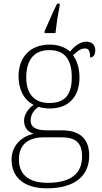

<svg xmlns="http://www.w3.org/2000/svg" viewBox="-20 -786 556 1046"><path d="M223 -616V-606H282C287 -651 295 -704 305 -753V-766H291C271 -726 241 -658 223 -616ZM236 240C390 240 466 170 466 62C466 -28 417 -76 317 -76H238C185 -76 147 -88 147 -128C147 -164 166 -187 190 -204C200 -199 235 -195 251 -195C359 -195 413 -264 413 -364C413 -418 397 -459 378 -485C401 -506 417 -522 444 -522C464 -522 471 -506 471 -473C490 -473 499 -489 499 -513C499 -538 484 -559 450 -559C410 -559 379 -525 361 -505C338 -527 299 -543 251 -543C141 -543 81 -471 81 -370C81 -307 105 -244 163 -215C141 -200 111 -167 111 -129C111 -89 134 -66 164 -57C105 -46 43 2 43 83C43 180 110 240 236 240ZM248 -225C173 -225 123 -268 123 -364C123 -468 173 -513 248 -513C328 -513 371 -468 371 -365C371 -262 327 -225 248 -225ZM239 210C121 210 83 151 83 83C83 -7 144 -38 219 -38H311C386 -38 427 -15 427 67C427 157 369 210 239 210Z"/></svg>

Font: Noto Serif Sinhala ExtraLight
Style: Regular
Weight: 200
Designer: Jelle Bosma - Monotype Design Team
Foundry: Monotype Imaging Inc.
Version: Version 2.007